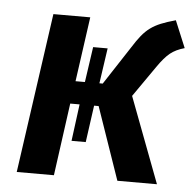

<svg xmlns="http://www.w3.org/2000/svg" viewBox="-44 -589 639 633"><g transform="rotate(5 275.0 -272.0)"><path d="M34 0 109 -529H231L201 -315H232L249 -432H297L280 -315H291L374 -442Q389 -466 402 -482Q415 -498 430 -509Q445 -520 464.5 -528Q484 -536 513 -544L550 -455Q521 -447 502.5 -432Q484 -417 462 -385L391 -283L498 0H367L284 -240H269L252 -118H205L221 -240H190L157 0Z"/></g></svg>

Font: Xgbmvzvtohvqztyvzapvmeyoton
Style: Regular
Weight: 500
Italic angle: -8°
Designer: Carrois Corporate & Edenspiekermann
Foundry: Carrois Corporate GbR & Edenspiekermann AG
Version: Version 2.001